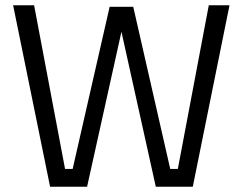

<svg xmlns="http://www.w3.org/2000/svg" viewBox="-20 -712 926 732"><path d="M30 -692H110L228 -68H257L398 -686H488L629 -68H658L776 -692H855L715 0H574L443 -591L312 0H171Z"/></svg>

Font: Titillium-CLs Web
Style: CLs-Regular
Weight: 400
Version: Version 1.002;PS 57.000;hotconv 1.0.70;makeotf.lib2.5.55311